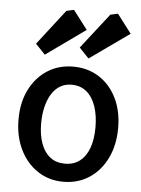

<svg xmlns="http://www.w3.org/2000/svg" viewBox="-53 -768 599 814"><g transform="rotate(5 247.0 -361.0)"><path d="M247 4Q185 4 137 -28Q89 -60 62 -116Q35 -172 35 -243Q35 -317 63 -371.5Q91 -426 138.5 -456Q186 -486 247 -486Q309 -486 357 -455.5Q405 -425 432 -370Q459 -315 459 -243Q459 -171 432 -115Q405 -59 357 -27.5Q309 4 247 4ZM247 -73Q285 -73 311 -93.5Q337 -114 350 -151Q363 -188 363 -238Q363 -287 350 -326Q337 -365 311 -387Q285 -409 247 -409Q218 -409 196.5 -395.5Q175 -382 160.5 -357.5Q146 -333 139 -301.5Q132 -270 132 -234Q132 -185 145.5 -148.5Q159 -112 184.5 -92.5Q210 -73 247 -73ZM122 -526 81 -569 197 -719 229 -726 290 -646ZM308 -526 267 -569 384 -719 416 -726 477 -646Z"/></g></svg>

Font: Kreon Light
Style: Regular
Weight: 400
Version: Version 2.002